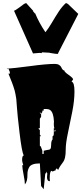

<svg xmlns="http://www.w3.org/2000/svg" viewBox="-20 -1181 571 1352"><path d="M311 67.4 313 39.6 305.2 26.9V38.6L298.8 41Q296.9 57.6 293.5 94.5Q290 131.3 287.6 151.4L269.5 128.9L260.7 -30.3Q200.2 -30.3 185.5 -3.4Q172.9 18.6 173.3 44.9Q174.3 96.2 155.3 117.7Q155.3 95.2 146.2 49.3Q137.2 3.4 136.7 -17.6H144Q135.7 -43.5 135.7 -53.7Q135.7 -85 147 -85.9Q133.3 -113.3 117.7 -245.4Q102.1 -377.4 99.4 -422.6Q96.7 -467.8 94.7 -484.1Q92.8 -500.5 89.1 -517.3Q85.4 -534.2 83 -544.4Q80.6 -554.7 74 -573Q67.4 -591.3 64.7 -598.9Q62 -606.4 52.5 -629.6Q43 -652.8 39.6 -662.1H49.3V-673.8Q49.3 -675.3 39.6 -697.3L28.8 -693.8L32.2 -697.3H19Q75.7 -699.7 190.9 -715.3Q306.2 -731 367.2 -731Q384.8 -731 396.2 -723.6Q407.7 -716.3 411.1 -708Q421.4 -684.6 433.1 -684.6Q434.1 -675.3 449 -664.3Q463.9 -653.3 478.5 -642.3Q493.2 -631.3 494.6 -621.6L483.9 -606Q504.4 -601.6 504.4 -536.9Q504.4 -472.2 489 -395Q473.6 -317.9 458.3 -244.9Q442.9 -171.9 442.9 -131.6Q442.9 -91.3 437.7 -71Q432.6 -50.8 425.8 -42Q400.4 -9.8 389.2 16.1L379.9 3.9L370.1 16.1H375.5L350.1 26.9L342.8 22Q330.1 23.9 330.1 75.7L331.5 95.2Q311 95.2 311 67.4ZM252 -278.3Q252 -267.6 260.7 -267.6V-232.9L269.5 -221.7H260.7V-153.8Q267.1 -153.8 271.7 -137.9Q276.4 -122.1 278.3 -119.6V-97.2H287.6V-119.6Q297.9 -122.6 310.1 -124.5Q322.3 -126.5 326.2 -127.2Q330.1 -127.9 334.5 -132.3Q340.3 -138.2 340.3 -163.3Q340.3 -188.5 350.1 -199.2V-221.7Q358.9 -221.7 358.9 -242.7V-256.8H370.1V-267.6L358.9 -256.8V-278.3H364.3Q358.9 -282.7 358.9 -305.2L359.9 -326.7Q356.4 -391.6 332 -406.7Q321.3 -413.6 305.2 -413.6H287.6V-402.3H278.3V-392.1L269.5 -380.4V-357.9L260.7 -345.2V-278.3ZM269.5 -380.4 260.7 -392.1Q260.7 -384.3 262 -382.3Q263.2 -380.4 269.5 -380.4ZM28.8 -693.8Q28.8 -693.8 31.2 -692.9Q30.8 -692.9 28.8 -693.8ZM259.3 -808.6 212.4 -804.7 78.6 -1105.5Q85 -1105.5 118.4 -1130.1Q151.9 -1154.8 152.8 -1155.8L155.3 -1154.3L163.1 -1160.6L213.9 -1104.5L212.4 -1102.5L225.1 -1086.9L227.1 -1087.9Q255.9 -1019 299.8 -954.1Q320.8 -979.5 345.2 -1021.2Q369.6 -1063 393.8 -1099.9Q418 -1136.7 445.3 -1160.6L453.1 -1154.3L455.6 -1155.8L531.2 -1083L388.2 -804.7L391.1 -803.2L382.8 -801.3Q372.1 -801.3 330.6 -808.6V-809.6Q295.4 -812.5 276.9 -812.5L271 -806.6Q266.1 -808.6 259.3 -808.6ZM272 -805.7Q272 -805.7 269.5 -805.7L271 -806.6Q271.5 -806.6 272 -805.7Z"/></svg>

Font: Butcherman Caps
Style: Regular
Weight: 400
Version: Version 001.003